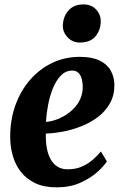

<svg xmlns="http://www.w3.org/2000/svg" viewBox="-20 -814 542 846"><path d="M451 -103Q438 -82 408 -55.2Q378 -28.5 333.2 -8.5Q288.5 11.5 229.5 11.5Q173.5 11.5 134.5 -7.2Q95.5 -26 71.2 -57.8Q47 -89.5 36 -129Q25 -168.5 25 -209.5Q24.5 -285.5 47.8 -350Q71 -414.5 112.5 -462.2Q154 -510 210 -536.8Q266 -563.5 331.5 -563.5Q384.5 -563.5 417.8 -547.8Q451 -532 467 -504.5Q483 -477 484 -443.5Q485 -396 465.2 -360.2Q445.5 -324.5 412.5 -299.2Q379.5 -274 339.2 -258Q299 -242 257.8 -234.2Q216.5 -226.5 182 -225.5Q181 -189.5 186.5 -160.5Q192 -131.5 204 -110.8Q216 -90 234.5 -79Q253 -68 278 -68Q313.5 -68 340.8 -80Q368 -92 388.8 -110.2Q409.5 -128.5 424.5 -146.5ZM299 -503Q269.5 -503 248.5 -481.5Q227.5 -460 213.5 -425.8Q199.5 -391.5 192 -352Q184.5 -312.5 182.5 -277Q201.5 -278 224 -285.5Q246.5 -293 268 -306.2Q289.5 -319.5 307.2 -338.2Q325 -357 335.2 -381.5Q345.5 -406 344.5 -435Q343 -469.5 331.5 -486.2Q320 -503 299 -503ZM331 -626.5Q299.5 -626.5 277.5 -650Q255.5 -673.5 257 -703Q258.5 -741.5 282 -768Q305.5 -794.5 347 -794.5Q383.5 -794.5 404 -771.5Q424.5 -748.5 424 -720.5Q423.5 -681.5 400.8 -654Q378 -626.5 331 -626.5Z"/></svg>

Font: Merriweather 36pt ExtraBold
Style: Italic
Weight: 800
Italic angle: -7.8°
Version: Version 2.101